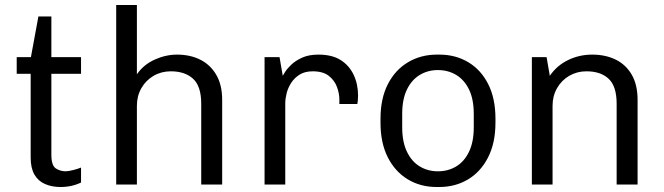

<svg xmlns="http://www.w3.org/2000/svg" viewBox="-20 -740 2664 770"><path d="M223 10Q188 10 160.5 -2Q133 -14 118 -40Q103 -66 103 -108V-444H47V-511H104L134 -674H186V-511H305V-444H186V-120Q186 -76 204 -64.5Q222 -53 243 -53Q254 -53 273.5 -58Q293 -63 305 -68V-8Q295 -3 281 1.5Q267 6 252 8Q237 10 223 10Z M446 0V-720H529V-442Q556 -481 600.5 -501Q645 -521 690 -521Q742 -521 782.5 -501Q823 -481 847 -440.5Q871 -400 871 -339V0H787V-324Q787 -394 754.5 -424Q722 -454 665 -454Q627 -454 596 -436Q565 -418 547 -386.5Q529 -355 529 -316V0Z M1041 0V-511H1101L1114 -436Q1115 -437 1122.5 -450Q1130 -463 1147 -479.5Q1164 -496 1191 -508.5Q1218 -521 1257 -521Q1312 -521 1346.5 -499Q1381 -477 1398.5 -439.5Q1416 -402 1416 -356Q1416 -345 1415 -336Q1414 -327 1413 -323H1341V-341Q1341 -365 1331.5 -391Q1322 -417 1299 -435.5Q1276 -454 1234 -454Q1203 -454 1182 -441Q1161 -428 1148 -408Q1135 -388 1129.5 -366Q1124 -344 1124 -325V0Z M1731 10Q1666 10 1615 -21Q1564 -52 1535 -109.5Q1506 -167 1506 -248V-264Q1506 -345 1535.5 -402.5Q1565 -460 1616.5 -490.5Q1668 -521 1732 -521H1742Q1807 -521 1858 -490.5Q1909 -460 1938 -402.5Q1967 -345 1967 -264V-248Q1967 -167 1937.5 -109Q1908 -51 1857 -20.5Q1806 10 1741 10ZM1736 -53Q1777 -53 1809.5 -72.5Q1842 -92 1861 -131.5Q1880 -171 1880 -229V-283Q1880 -342 1861 -381Q1842 -420 1809.5 -439.5Q1777 -459 1736 -459Q1696 -459 1663.5 -439.5Q1631 -420 1612 -381Q1593 -342 1593 -283V-229Q1593 -171 1612 -131.5Q1631 -92 1663.5 -72.5Q1696 -53 1736 -53Z M2113 0V-511H2172L2185 -436Q2213 -477 2258 -499Q2303 -521 2355 -521Q2408 -521 2449 -501Q2490 -481 2513.5 -440.5Q2537 -400 2537 -339V0H2453V-324Q2453 -394 2421 -424Q2389 -454 2332 -454Q2294 -454 2263 -436Q2232 -418 2214 -386.5Q2196 -355 2196 -316V0Z"/></svg>

Font: Chivo Medium Light
Style: Regular
Weight: 300
Version: Version 2.002